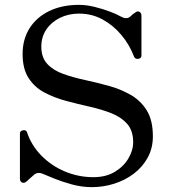

<svg xmlns="http://www.w3.org/2000/svg" viewBox="-20 -758 700 790"><path d="M358 12Q317 12 276.5 1Q236 -10 204 -23Q172 -36 158 -42Q134 -53 118 -37Q111 -31 105 -25.5Q99 -20 90 -12Q80 -3 71 -7Q62 -11 62 -23V-208Q62 -220 75 -222Q88 -224 91 -214Q109 -160 150 -118Q191 -76 247 -52.5Q303 -29 364 -29Q416 -29 452.5 -51Q489 -73 508.5 -106.5Q528 -140 528 -172Q528 -220 503.5 -248Q479 -276 438.5 -292Q398 -308 349 -319Q300 -330 251.5 -343Q203 -356 162.5 -377.5Q122 -399 97.5 -437Q73 -475 73 -536Q73 -596 101.5 -641.5Q130 -687 182.5 -712.5Q235 -738 305 -738Q336 -738 370 -729.5Q404 -721 433 -710Q462 -699 477 -690Q500 -677 515 -689Q521 -695 526.5 -699.5Q532 -704 536 -706Q545 -714 553.5 -709.5Q562 -705 562 -693V-530Q562 -518 549.5 -516Q537 -514 532 -524Q513 -574 479.5 -614Q446 -654 402 -678Q358 -702 305 -702Q262 -702 226.5 -684.5Q191 -667 170.5 -636.5Q150 -606 150 -566Q150 -521 175 -494.5Q200 -468 241 -453.5Q282 -439 331 -428.5Q380 -418 428.5 -404.5Q477 -391 518 -367.5Q559 -344 584 -303.5Q609 -263 609 -197Q609 -148 587.5 -109Q566 -70 530 -43Q494 -16 449.5 -2Q405 12 358 12Z"/></svg>

Font: Zen Old Mincho Medium
Style: Regular
Weight: 500
Designer: Yoshimichi Ohira
Foundry: Positype
Version: Version 1.500